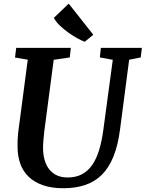

<svg xmlns="http://www.w3.org/2000/svg" viewBox="-20 -1000 781 1030"><path d="M434.6 -775.9Q417 -782.2 392.6 -795.9Q368.2 -809.6 344 -827.1Q319.8 -844.7 299.3 -864.7Q278.8 -884.8 269 -904.3L348.6 -980.5L480.5 -813.5L434.6 -775.9ZM74.2 -209Q73.7 -228 74.5 -247.8Q75.2 -267.6 77.6 -289.6L128.9 -679.7L60.5 -691.4L66.9 -743.2H359.9L354.5 -691.9L268.1 -679.2L218.3 -301.3Q214.8 -272.9 212.9 -248.5Q210.9 -224.1 210.9 -205.1Q211.4 -168.5 220.2 -139.2Q229 -109.9 245.8 -89.6Q262.7 -69.3 286.9 -58.6Q311 -47.9 342.8 -47.9Q386.2 -47.9 418.7 -64.7Q451.2 -81.5 474.1 -114.3Q497.1 -147 511.7 -195.1Q526.4 -243.2 534.7 -305.7L585 -679.2L515.6 -691.9L521 -743.2H741.2L734.9 -691.9L672.9 -679.7L624 -306.2Q612.8 -219.7 588.4 -159.7Q564 -99.6 525.9 -62Q487.8 -24.4 436 -7.3Q384.3 9.8 319.3 9.8Q255.9 9.8 209.7 -6.6Q163.6 -22.9 133.5 -52Q103.5 -81.1 89.1 -121.1Q74.7 -161.1 74.2 -209Z"/></svg>

Font: Merriweather Bold
Style: Italic
Weight: 700
Italic angle: -7°
Designer: Eben Sorkin ( eben@eyebytes.com )
Foundry: Eben Sorkin ( eben@eyebytes.com )
Version: Version 1.5; ttfautohint (v0.97) -l 13 -r 13 -G 200 -x 24 -f